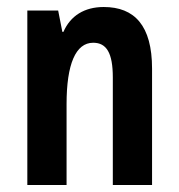

<svg xmlns="http://www.w3.org/2000/svg" viewBox="-20 -528 510 548"><path d="M58 0H170V-231C170 -345 196 -406 246 -406C284 -406 302 -377 302 -307V0H414V-332C414 -455 364 -508 276 -508C221 -508 181 -483 161 -437H158L146 -498H58Z"/></svg>

Font: Noto Sans Armenian ExtraCondensed SemiBold
Style: Regular
Weight: 600
Width: 2
Designer: Monotype Design Team
Foundry: Monotype Imaging Inc.
Version: Version 2.008